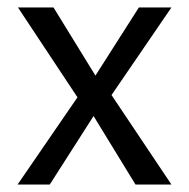

<svg xmlns="http://www.w3.org/2000/svg" viewBox="-20 -493 505 513"><path d="M27 0H113L230 -183L342 0H438L278 -239L438 -473H351L235 -291L123 -473H28L187 -233Z"/></svg>

Font: Logix
Style: Regular
Weight: 400
Designer: Michael Lee Finney
Version: Version 1.06